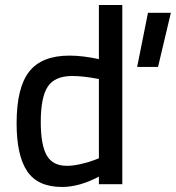

<svg xmlns="http://www.w3.org/2000/svg" viewBox="-20 -732 699 763"><path d="M46 0ZM46 -242Q46 -384 96 -447.5Q146 -511 256 -511Q309 -511 373 -497V-712H466V0H373V-30Q295 11 227 11Q130 11 88 -51.5Q46 -114 46 -242ZM355 -96 373 -103V-418Q311 -430 267 -430Q198 -430 170 -388Q142 -346 142 -247Q142 -157 165.5 -115Q189 -73 246 -73Q270 -73 301 -80Q332 -87 355 -96ZM568 -681H659L608 -466H525Z"/></svg>

Font: Cairo SemiBold
Style: Regular
Weight: 600
Designer: Mohamed Gaber, the designers of Titillium
Foundry: Kief Type Foundry
Version: Version 2.009; ttfautohint (v1.5.33-1714) -l 8 -r 50 -G 200 